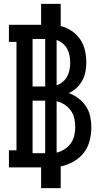

<svg xmlns="http://www.w3.org/2000/svg" viewBox="-20 -863 540 990"><path d="M192 107V0H26V-88H65V-647H26V-735H192V-843H293V-729Q323 -721 349.5 -703.5Q376 -686 393.5 -660Q411 -634 418 -603.5Q425 -573 425 -541Q425 -517 420.5 -493Q416 -469 404.5 -448Q393 -427 375 -410Q357 -393 335 -383Q362 -373 385 -355.5Q408 -338 423.5 -314.5Q439 -291 445 -263Q451 -235 451 -207Q451 -172 442 -137Q433 -102 411.5 -74.5Q390 -47 358.5 -29.5Q327 -12 293 -5V107ZM213 -417V-662H148V-417ZM272 -423Q289 -429 303.5 -441Q318 -453 326.5 -469Q335 -485 338.5 -503Q342 -521 342 -540Q342 -558 338.5 -576.5Q335 -595 326.5 -611Q318 -627 303.5 -639Q289 -651 272 -657ZM148 -73H213V-344H148ZM272 -76Q293 -81 312.5 -93.5Q332 -106 345 -124Q358 -142 363 -164Q368 -186 368 -208Q368 -231 363 -253Q358 -275 345 -293Q332 -311 313 -323.5Q294 -336 272 -341Z"/></svg>

Font: Iosevka Curly Slab Semibold
Style: Regular
Weight: 600
Monospace: yes
Designer: Belleve Invis
Foundry: Belleve Invis
Version: Version 22.1.2; ttfautohint (v1.8.4)